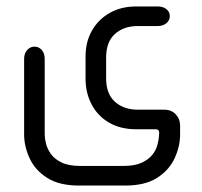

<svg xmlns="http://www.w3.org/2000/svg" viewBox="-20 -402 628 597"><path d="M369 175H226Q164 175 126.5 151Q89 127 72 90Q55 53 55 16V-219Q55 -236 64.5 -246.5Q74 -257 87 -257Q101 -257 110 -246.5Q119 -236 119 -219V16Q119 28 123 44.5Q127 61 138.5 77Q150 93 172 103.5Q194 114 231 114H363Q399 114 420.5 104Q442 94 453.5 79.5Q465 65 469 50Q473 35 474 25L475 11Q475 0 465 0H404Q355 0 319.5 -20.5Q284 -41 265 -77Q246 -113 246 -158V-226Q246 -272 266 -307Q286 -342 321.5 -362Q357 -382 404 -382H470Q487 -382 497.5 -373.5Q508 -365 508 -352Q508 -339 497.5 -330Q487 -321 470 -321H408Q365 -321 337.5 -296.5Q310 -272 310 -223V-158Q310 -110 337.5 -85.5Q365 -61 408 -61H490Q513 -61 526.5 -46.5Q540 -32 540 -11V16Q540 53 523 90Q506 127 468.5 151Q431 175 369 175Z"/></svg>

Font: Beiruti
Style: Regular
Weight: 400
Designer: Arlette Boutros
Foundry: Boutros
Version: Version 1.41